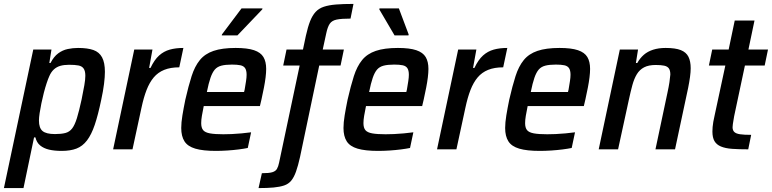

<svg xmlns="http://www.w3.org/2000/svg" viewBox="-45 -763 3944 981"><path d="M-25 198 125 -510H218L207 -441H213Q230 -474 252.5 -490.5Q275 -507 301 -512.5Q327 -518 354 -518Q402 -518 432 -507.5Q462 -497 476.5 -470Q491 -443 491 -396Q491 -370 486.5 -334Q482 -298 472 -252Q456 -175 439 -125Q422 -75 399.5 -45.5Q377 -16 346 -4Q315 8 270 8Q233 8 205.5 1.5Q178 -5 160 -20Q142 -35 136 -61H129L75 198ZM236 -78Q268 -78 289 -83.5Q310 -89 323.5 -106.5Q337 -124 348 -159.5Q359 -195 372 -255Q381 -299 386 -328Q391 -357 391 -376Q391 -400 382.5 -412.5Q374 -425 356 -428.5Q338 -432 308 -432Q282 -432 263 -426.5Q244 -421 230 -408Q216 -395 207 -374Q201 -361 193.5 -338.5Q186 -316 179 -289Q172 -262 166.5 -235Q161 -208 157.5 -185Q154 -162 154 -147Q154 -109 172.5 -93.5Q191 -78 236 -78Z M533 0 641 -510H734L717 -416H724Q744 -458 768 -479.5Q792 -501 822.5 -509.5Q853 -518 892 -518L871 -419Q826 -419 794 -406Q762 -393 740.5 -367.5Q719 -342 704 -303.5Q689 -265 678 -213L632 0Z M1058 8Q992 8 953 -3.5Q914 -15 897.5 -41Q881 -67 881 -109Q881 -137 887 -173.5Q893 -210 902 -254Q918 -324 934 -374Q950 -424 976 -456Q1002 -488 1046 -503Q1090 -518 1159 -518Q1219 -518 1253 -506.5Q1287 -495 1301 -471.5Q1315 -448 1315 -411Q1315 -392 1312 -367.5Q1309 -343 1303.5 -315Q1298 -287 1291 -255L1283 -221H996Q990 -192 986.5 -171Q983 -150 983 -134Q983 -110 993 -98Q1003 -86 1028 -81.5Q1053 -77 1096 -77Q1115 -77 1139 -78Q1163 -79 1189 -81.5Q1215 -84 1238 -87L1221 -7Q1202 -3 1174.5 0.5Q1147 4 1116.5 6Q1086 8 1058 8ZM1012 -293H1202L1205 -305Q1209 -329 1212 -348Q1215 -367 1215 -381Q1215 -403 1207.5 -414.5Q1200 -426 1183.5 -429.5Q1167 -433 1140 -433Q1107 -433 1086 -427.5Q1065 -422 1052.5 -407.5Q1040 -393 1030.5 -365.5Q1021 -338 1012 -293ZM1088 -582 1089 -587 1189 -720H1296L1295 -715L1168 -582Z M1276 198 1293 122Q1329 122 1346 117Q1363 112 1370 100Q1377 88 1381 68L1486 -428H1402L1419 -510H1503L1518 -581Q1528 -626 1539.5 -655Q1551 -684 1567.5 -702Q1584 -720 1609.5 -728.5Q1635 -737 1672 -740Q1709 -743 1761 -743L1746 -668Q1700 -668 1675.5 -663Q1651 -658 1640 -642Q1629 -626 1622 -593L1604 -510H1712L1695 -428H1586L1488 39Q1478 84 1467.5 113.5Q1457 143 1443 160Q1429 177 1407 184.5Q1385 192 1353 195Q1321 198 1276 198Z M1887 8Q1821 8 1782 -3.5Q1743 -15 1726.5 -41Q1710 -67 1710 -109Q1710 -137 1716 -173.5Q1722 -210 1731 -254Q1747 -324 1763 -374Q1779 -424 1805 -456Q1831 -488 1875 -503Q1919 -518 1988 -518Q2048 -518 2082 -506.5Q2116 -495 2130 -471.5Q2144 -448 2144 -411Q2144 -392 2141 -367.5Q2138 -343 2132.5 -315Q2127 -287 2120 -255L2112 -221H1825Q1819 -192 1815.5 -171Q1812 -150 1812 -134Q1812 -110 1822 -98Q1832 -86 1857 -81.5Q1882 -77 1925 -77Q1944 -77 1968 -78Q1992 -79 2018 -81.5Q2044 -84 2067 -87L2050 -7Q2031 -3 2003.5 0.5Q1976 4 1945.5 6Q1915 8 1887 8ZM1841 -293H2031L2034 -305Q2038 -329 2041 -348Q2044 -367 2044 -381Q2044 -403 2036.5 -414.5Q2029 -426 2012.5 -429.5Q1996 -433 1969 -433Q1936 -433 1915 -427.5Q1894 -422 1881.5 -407.5Q1869 -393 1859.5 -365.5Q1850 -338 1841 -293ZM1971 -582 1893 -715 1894 -720H1993L2043 -587L2042 -582Z M2188 0 2296 -510H2389L2372 -416H2379Q2399 -458 2423 -479.5Q2447 -501 2477.5 -509.5Q2508 -518 2547 -518L2526 -419Q2481 -419 2449 -406Q2417 -393 2395.5 -367.5Q2374 -342 2359 -303.5Q2344 -265 2333 -213L2287 0Z M2713 8Q2647 8 2608 -3.5Q2569 -15 2552.5 -41Q2536 -67 2536 -109Q2536 -137 2542 -173.5Q2548 -210 2557 -254Q2573 -324 2589 -374Q2605 -424 2631 -456Q2657 -488 2701 -503Q2745 -518 2814 -518Q2874 -518 2908 -506.5Q2942 -495 2956 -471.5Q2970 -448 2970 -411Q2970 -392 2967 -367.5Q2964 -343 2958.5 -315Q2953 -287 2946 -255L2938 -221H2651Q2645 -192 2641.5 -171Q2638 -150 2638 -134Q2638 -110 2648 -98Q2658 -86 2683 -81.5Q2708 -77 2751 -77Q2770 -77 2794 -78Q2818 -79 2844 -81.5Q2870 -84 2893 -87L2876 -7Q2857 -3 2829.5 0.5Q2802 4 2771.5 6Q2741 8 2713 8ZM2667 -293H2857L2860 -305Q2864 -329 2867 -348Q2870 -367 2870 -381Q2870 -403 2862.5 -414.5Q2855 -426 2838.5 -429.5Q2822 -433 2795 -433Q2762 -433 2741 -427.5Q2720 -422 2707.5 -407.5Q2695 -393 2685.5 -365.5Q2676 -338 2667 -293Z M3014 0 3122 -510H3215L3204 -441H3211Q3225 -466 3244.5 -483Q3264 -500 3292 -509Q3320 -518 3356 -518Q3406 -518 3433.5 -507Q3461 -496 3472.5 -473Q3484 -450 3484 -414Q3484 -395 3480.5 -369.5Q3477 -344 3471 -314L3404 0H3304L3365 -288Q3372 -320 3375.5 -343.5Q3379 -367 3380 -382Q3380 -403 3372.5 -413.5Q3365 -424 3348.5 -427.5Q3332 -431 3305 -431Q3269 -431 3246 -419Q3223 -407 3209 -384Q3195 -361 3186 -328Q3177 -295 3168 -253L3113 0Z M3778 0Q3730 0 3695.5 -2.5Q3661 -5 3638.5 -14.5Q3616 -24 3605.5 -42Q3595 -60 3595 -91Q3595 -102 3596 -114Q3597 -126 3599.5 -140.5Q3602 -155 3606 -172L3661 -428H3577L3594 -510H3678L3709 -658H3810L3779 -510H3879L3862 -428H3761L3706 -169Q3705 -162 3703 -151Q3701 -140 3699.5 -129.5Q3698 -119 3698 -113Q3698 -97 3707 -88.5Q3716 -80 3736.5 -77Q3757 -74 3793 -74Z"/></svg>

Font: Saira SemiCondensed Medium
Style: Italic
Weight: 500
Width: 4
Italic angle: -12°
Designer: Hector Gatti with collaboration of the Omnibus-Type team
Foundry: Omnibus-Type
Version: Version 1.101